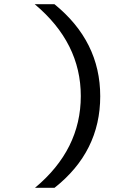

<svg xmlns="http://www.w3.org/2000/svg" viewBox="-20 -734 640 912"><path d="M238.8 158.2H146Q363.8 -22.9 363.8 -277.8Q363.8 -530.8 145 -713.9H238.8Q456.1 -537.6 456.1 -276.9Q456.1 -13.2 238.8 158.2Z"/></svg>

Font: Noto Mono
Style: Regular
Weight: 400
Designer: Monotype Design Team
Foundry: Monotype Imaging Inc.
Version: Version 1.00